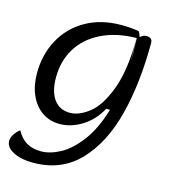

<svg xmlns="http://www.w3.org/2000/svg" viewBox="-121 -696 907 1027"><g transform="rotate(15 332.5 -183.0)"><path d="M602 -549Q602 -327 557.5 -151.5Q513 24 413.5 129Q314 234 156 234Q90 234 47 211.5Q4 189 4 154Q4 137 15.5 118Q27 99 47 84Q69 125 101.5 144.5Q134 164 183 164Q232 164 288 134Q344 104 396.5 34.5Q449 -35 482 -146H461Q425 -79 364.5 -41Q304 -3 240 -3Q185 -3 143 -32Q101 -61 77.5 -113.5Q54 -166 54 -235Q54 -337 98.5 -420Q143 -503 227 -551.5Q311 -600 424 -600Q480 -600 522 -592Q531 -578 534 -563Q548 -573 554.5 -575.5Q561 -578 568 -578Q602 -578 602 -549ZM522 -424 523 -476Q523 -500 521 -554H520ZM520 -554Q408 -552 326 -511.5Q244 -471 201 -400.5Q158 -330 158 -239Q158 -161 189.5 -118Q221 -75 278 -75Q329 -75 384.5 -118.5Q440 -162 480 -269Q520 -376 520 -554Z"/></g></svg>

Font: Lemonada Light
Style: Regular
Weight: 300
Designer: Mohamed Gaber (Arabic) Eduardo Tunni (Latin)
Foundry: Kief Type Foundry
Version: Version 3.006